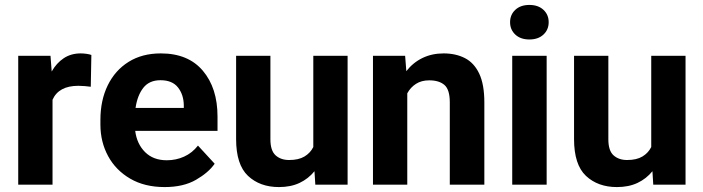

<svg xmlns="http://www.w3.org/2000/svg" viewBox="-20 -757 2882 787"><path d="M354.5 -531.7 352.1 -401.4Q341.8 -402.8 327.4 -404.1Q313 -405.3 301.3 -405.3Q220.7 -405.3 195.3 -348.1V0H54.7V-528.3H187L191.9 -463.9Q211.4 -498.5 241.2 -518.3Q271 -538.1 310.5 -538.1Q321.8 -538.1 334.2 -536.4Q346.7 -534.7 354.5 -531.7Z M654.8 9.8Q572.8 9.8 513.7 -24.7Q454.6 -59.1 423.1 -117.2Q391.6 -175.3 391.6 -246.1V-265.6Q391.6 -345.7 421.6 -407.2Q451.7 -468.8 507.1 -503.4Q562.5 -538.1 639.2 -538.1Q751.5 -538.1 811.5 -467Q871.6 -396 871.6 -279.3V-220.7H534.2Q541 -167 574.7 -133.5Q608.4 -100.1 663.6 -100.1Q701.7 -100.1 734.6 -115Q767.6 -129.9 791.5 -160.2L859.9 -85.9Q835 -49.8 783.4 -20Q731.9 9.8 654.8 9.8ZM637.7 -428.2Q591.8 -428.2 567.4 -397Q543 -365.7 535.6 -314.5H733.4V-325.2Q732.9 -368.7 709.7 -398.4Q686.5 -428.2 637.7 -428.2Z M1272.5 0 1269 -55.2Q1244.1 -24.4 1208 -7.3Q1171.9 9.8 1123.5 9.8Q1045.4 9.8 996.6 -36.1Q947.8 -82 947.8 -187V-528.3H1088.4V-186Q1088.4 -139.2 1109.9 -120.1Q1131.3 -101.1 1165 -101.1Q1204.1 -101.1 1228 -115.5Q1252 -129.9 1264.2 -154.3V-528.3H1404.8V0Z M1739.3 -427.7Q1707.5 -427.7 1685.1 -413.3Q1662.6 -398.9 1649.4 -374.5V0H1508.8V-528.3H1640.6L1645.5 -465.3Q1672.9 -500.5 1711.7 -519.3Q1750.5 -538.1 1798.3 -538.1Q1848.1 -538.1 1885.7 -518.8Q1923.3 -499.5 1944.3 -455.3Q1965.3 -411.1 1965.3 -336.9V0H1823.7V-337.4Q1823.7 -389.6 1801.8 -408.7Q1779.8 -427.7 1739.3 -427.7Z M2070.8 -666Q2070.8 -696.8 2092.3 -716.8Q2113.8 -736.8 2149.9 -736.8Q2186 -736.8 2207.5 -716.8Q2229 -696.8 2229 -666Q2229 -635.3 2207.5 -615.2Q2186 -595.2 2149.9 -595.2Q2113.8 -595.2 2092.3 -615.2Q2070.8 -635.3 2070.8 -666ZM2220.7 -528.3V0H2079.6V-528.3Z M2657.7 0 2654.3 -55.2Q2629.4 -24.4 2593.3 -7.3Q2557.1 9.8 2508.8 9.8Q2430.7 9.8 2381.8 -36.1Q2333 -82 2333 -187V-528.3H2473.6V-186Q2473.6 -139.2 2495.1 -120.1Q2516.6 -101.1 2550.3 -101.1Q2589.4 -101.1 2613.3 -115.5Q2637.2 -129.9 2649.4 -154.3V-528.3H2790V0Z"/></svg>

Font: Vazirmatn FD
Style: Bold
Weight: 700
Designer: Saber Rastikerdar
Foundry: Saber Rastikerdar
Version: Version 33.001